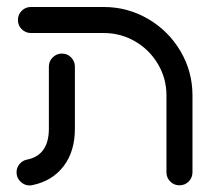

<svg xmlns="http://www.w3.org/2000/svg" viewBox="-20 -539 623 563"><path d="M66.7 4.8Q51.5 4.8 40 -6.5Q28.5 -17.8 28.5 -33.7Q28.5 -47 36.9 -57.4Q45.2 -67.8 57.8 -70.7Q90.4 -76.7 106.9 -99.6Q123.3 -122.6 123.3 -161.5V-343.7Q123.3 -359.6 134.6 -370.7Q145.9 -381.9 161.5 -381.9Q177.4 -381.9 188.5 -370.7Q199.6 -359.6 199.6 -343.7V-161.5Q199.6 -95.2 166.7 -51.9Q133.7 -8.5 75.6 3.7Q71.1 4.8 66.7 4.8ZM506.3 4.4Q490.4 4.4 479.3 -6.7Q468.1 -17.8 468.1 -33.7V-259.3Q468.1 -308.9 443.3 -350.9Q418.5 -393 376.3 -417.6Q334.1 -442.2 284.1 -442.2H70.7Q54.8 -442.2 43.7 -453.3Q32.6 -464.4 32.6 -480.4Q32.6 -496.3 43.7 -507.4Q54.8 -518.5 70.7 -518.5H284.1Q354.4 -518.5 414.3 -483.5Q474.1 -448.5 509.3 -388.9Q544.4 -329.3 544.4 -259.3V-33.7Q544.4 -17.8 533.3 -6.7Q522.2 4.4 506.3 4.4Z"/></svg>

Font: 26F Galaxy Hebrew
Style: Bold
Weight: 700
Designer: C₂₉H₂₅N₃O₅
Version: Version 1.000